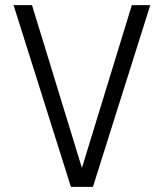

<svg xmlns="http://www.w3.org/2000/svg" viewBox="-20 -730 640 750"><path d="M257 0 33 -710H105L300 -74L495 -710H567L343 0Z"/></svg>

Font: Geist Mono Light
Style: Regular
Weight: 300
Monospace: yes
Designer: Basement.studio, Andrés Briganti, Mateo Zaragoza
Foundry: Basement.studio, Vercel, Andrés Briganti, Guido Ferreyra, Mateo Zaragoza
Version: Version 1.500; ttfautohint (v1.8.4.7-5d5b)